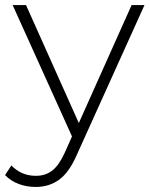

<svg xmlns="http://www.w3.org/2000/svg" viewBox="-47 -542 595 760"><path d="M-27 151 -2 113Q38 154 95 154Q133 154 160 133Q187 112 210 61L238 -2L3 -522H56L265 -55L474 -522H525L257 71Q227 140 187.5 169Q148 198 94 198Q58 198 26.5 186Q-5 174 -27 151Z"/></svg>

Font: Goldbeck Next Light
Style: Regular
Weight: 300
Designer: Julieta Ulanovsky
Foundry: Julieta Ulanovsky
Version: Version 7.200